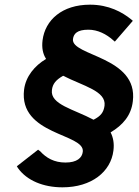

<svg xmlns="http://www.w3.org/2000/svg" viewBox="-20 -727 593 821"><path d="M427 -275C423 -246 411 -231 380 -215C296 -260 194 -280 202 -342C205 -369 220 -386 250 -403C336 -359 435 -338 427 -275ZM365 -707C245 -707 173 -641 162 -555C158 -523 163 -497 177 -475C128 -446 90 -400 83 -344C59 -148 344 -157 334 -78C331 -52 309 -32 260 -32C212 -32 178 -51 150 -82H149L143 -87L52 -16L57 -8C95 45 165 74 247 74C372 74 454 7 465 -83C469 -114 464 -139 453 -161C505 -192 541 -233 548 -294C572 -486 283 -487 292 -560C295 -583 310 -600 358 -600C398 -600 435 -581 464 -555L471 -549L548 -638L541 -644C503 -675 445 -707 365 -707Z"/></svg>

Font: Falling Sky
Style: SeBdObl
Weight: 600
Designer: Paul D. Hunt
Foundry: Adobe Systems Incorporated
Version: Version 1.02